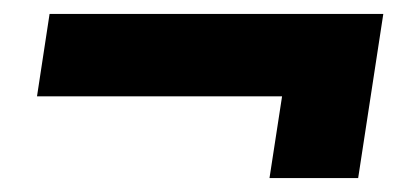

<svg xmlns="http://www.w3.org/2000/svg" viewBox="-20 -346 599 275"><path d="M366 -91 384 -208H33L51 -326H529L493 -91Z"/></svg>

Font: MuseoModerno SemiBold
Style: Italic
Weight: 600
Italic angle: -9°
Designer: Pablo Cosgaya, Héctor Gatti, Marcela Romero, and the Authors of The MuseoModerno Project.
Foundry: Omnibus-Type Team
Version: Version 1.003